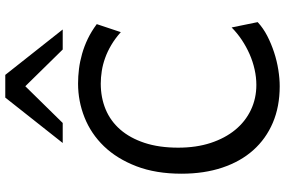

<svg xmlns="http://www.w3.org/2000/svg" viewBox="-190 -840 1043 702"><g transform="rotate(-90 331.0 -489.5)"><path d="M600.6 -68.4Q579.1 -48.3 550.3 -33.4Q521.5 -18.6 490 -8.3Q458.5 2 426.3 7.1Q394 12.2 366.2 12.2Q292 12.2 232.9 -12.9Q173.8 -38.1 132.3 -84.7Q90.8 -131.3 68.6 -197.8Q46.4 -264.2 46.4 -346.7Q46.4 -440.9 73.7 -512Q101.1 -583 146.7 -630.4Q192.4 -677.7 252 -701.4Q311.5 -725.1 376 -725.1Q402.3 -725.1 429.7 -721.7Q457 -718.3 484.6 -710.4Q512.2 -702.6 539.6 -689.5Q566.9 -676.3 593.3 -656.7L564 -568.8Q541 -589.4 517.1 -603.5Q493.2 -617.7 469.2 -626.2Q445.3 -634.8 421.6 -638.4Q397.9 -642.1 376 -642.1Q324.7 -642.1 281.7 -624.3Q238.8 -606.4 207.8 -570.8Q176.8 -535.2 159.2 -482.2Q141.6 -429.2 141.6 -358.9Q141.6 -293 158.9 -240.2Q176.3 -187.5 206.8 -150.4Q237.3 -113.3 279.3 -93.3Q321.3 -73.2 371.1 -73.2Q398.9 -73.2 427.5 -79.6Q456.1 -85.9 483.4 -97.9Q510.7 -109.9 535.6 -126.5Q560.5 -143.1 581.1 -163.6ZM158.7 -781.2 324.7 -991.2H407.7L573.7 -781.2H500.5L366.2 -918L231.9 -781.2Z"/></g></svg>

Font: Andika APac
Style: Regular
Weight: 400
Designer: Victor Gaultney, Annie Olsen, Julie Remington, Don Collingsworth, Eric Hays, Becca Hirsbrunner
Foundry: SIL International
Version: Version 5.000